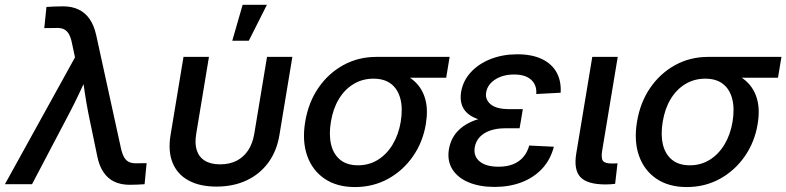

<svg xmlns="http://www.w3.org/2000/svg" viewBox="-49 -756 3227 788"><path d="M-28.8 0 258.8 -520.5 246.1 -580.1Q241.2 -604 232.7 -617.9Q224.1 -631.8 210.7 -637.2Q197.3 -642.6 177.7 -641.1L132.8 -640.6L141.6 -727.5Q156.7 -728.5 174.3 -729.2Q191.9 -730 210 -730Q246.1 -730 273.4 -717Q300.8 -704.1 318.8 -678Q336.9 -651.9 345.7 -612.3L447.3 -147.9Q452.6 -124 460.9 -109.9Q469.2 -95.7 482.4 -90.3Q495.6 -85 514.2 -85.9L552.7 -86.4L544.4 0Q530.8 1 515.1 1.7Q499.5 2.4 483.4 2.4Q446.8 2.4 419.9 -10.5Q393.1 -23.4 375.5 -49.6Q357.9 -75.7 350.1 -115.2L314 -289.1Q305.7 -331.5 299.3 -373.8Q293 -416 287.1 -458.5H316.4Q296.4 -416.5 276.6 -374Q256.8 -331.5 234.4 -289.1L82.5 0Z M839.4 9.8Q770.5 9.8 724.4 -15.6Q678.2 -41 659.2 -88.4Q640.1 -135.7 650.9 -201.2L704.1 -522.5H808.6L756.3 -207Q749.5 -166.5 758.8 -138.7Q768.1 -110.8 792.2 -96.2Q816.4 -81.5 854.5 -81.5Q893.1 -81.5 921.9 -96.2Q950.7 -110.8 969.2 -138.7Q987.8 -166.5 994.6 -207L1046.9 -522.5H1150.9L1097.7 -201.2Q1086.9 -135.7 1052 -88.4Q1017.1 -41 962.9 -15.6Q908.7 9.8 839.4 9.8ZM904.3 -588.9 946.8 -736.3H1046.4L972.2 -588.9Z M1407.7 11.7Q1333.5 11.7 1283.2 -22.5Q1232.9 -56.6 1211.7 -116.9Q1190.4 -177.2 1203.6 -256.3Q1216.8 -335.9 1257.8 -395.5Q1298.8 -455.1 1360.1 -488.8Q1421.4 -522.5 1495.6 -522.5H1796.4L1782.2 -437H1577.1L1483.4 -433.1Q1438.5 -433.1 1402.1 -411.1Q1365.7 -389.2 1341.8 -349.6Q1317.9 -310.1 1309.1 -256.3Q1300.3 -203.6 1309.8 -163.3Q1319.3 -123 1347.2 -100.3Q1375 -77.6 1420.4 -77.6Q1465.8 -77.6 1502.2 -100.3Q1538.6 -123 1562.7 -163.3Q1586.9 -203.6 1595.7 -256.3Q1604.5 -310.1 1594.5 -349.6Q1584.5 -389.2 1556.9 -411.1Q1529.3 -433.1 1483.9 -433.1L1488.3 -475.1Q1540 -475.1 1582.8 -461.4Q1625.5 -447.8 1655 -419.7Q1684.6 -391.6 1696.5 -348.6Q1708.5 -305.7 1698.7 -246.6Q1686.5 -172.9 1645.8 -114.3Q1605 -55.7 1543.7 -22Q1482.4 11.7 1407.7 11.7Z M1980.5 11.2Q1920.4 11.2 1875.2 -7.3Q1830.1 -25.9 1807.9 -60.8Q1785.6 -95.7 1793.5 -144Q1799.3 -178.2 1818.1 -204.1Q1836.9 -230 1867.4 -247.3Q1897.9 -264.6 1938.7 -273.4Q1979.5 -282.2 2028.8 -282.2H2092.3L2083.5 -229.5H2023.9Q1990.2 -229.5 1963.6 -220.5Q1937 -211.4 1920.4 -194.1Q1903.8 -176.8 1899.4 -151.4Q1893.6 -114.7 1919.7 -93.3Q1945.8 -71.8 1997.1 -71.8Q2031.2 -71.8 2056.4 -81.8Q2081.5 -91.8 2098.4 -111.1Q2115.2 -130.4 2123 -158.7L2224.1 -153.8Q2210.4 -100.6 2176 -63.7Q2141.6 -26.9 2091.6 -7.8Q2041.5 11.2 1980.5 11.2ZM2029.8 -251.5Q1979 -251.5 1941.4 -259.3Q1903.8 -267.1 1880.4 -282.7Q1856.9 -298.3 1847.7 -322.3Q1838.4 -346.2 1843.3 -377.9Q1851.1 -424.3 1883.1 -459.2Q1915 -494.1 1964.6 -513.7Q2014.2 -533.2 2074.2 -533.2Q2133.8 -533.2 2174.6 -513.9Q2215.3 -494.6 2235.1 -459.2Q2254.9 -423.8 2252 -375.5L2151.9 -370.1Q2154.8 -406.7 2131.1 -428.5Q2107.4 -450.2 2061 -450.2Q2014.6 -450.2 1982.9 -429.4Q1951.2 -408.7 1946.3 -376.5Q1941.4 -347.7 1964.8 -327.9Q1988.3 -308.1 2041.5 -308.1H2096.7L2087.4 -251.5Z M2437 1Q2361.8 1 2333.5 -28.8Q2305.2 -58.6 2315.9 -125L2381.8 -522.5H2486.3L2422.4 -137.7Q2417.5 -106.9 2425.5 -95.9Q2433.6 -85 2461.9 -85Q2468.3 -85 2474.6 -85.2Q2481 -85.4 2485.4 -85.9L2475.6 -1.5Q2467.8 -0.5 2457.8 0.2Q2447.8 1 2437 1Z M2769.5 11.7Q2695.3 11.7 2645 -22.5Q2594.7 -56.6 2573.5 -116.9Q2552.2 -177.2 2565.4 -256.3Q2578.6 -335.9 2619.6 -395.5Q2660.6 -455.1 2721.9 -488.8Q2783.2 -522.5 2857.4 -522.5H3158.2L3144 -437H2939L2845.2 -433.1Q2800.3 -433.1 2763.9 -411.1Q2727.5 -389.2 2703.6 -349.6Q2679.7 -310.1 2670.9 -256.3Q2662.1 -203.6 2671.6 -163.3Q2681.2 -123 2709 -100.3Q2736.8 -77.6 2782.2 -77.6Q2827.6 -77.6 2864 -100.3Q2900.4 -123 2924.6 -163.3Q2948.7 -203.6 2957.5 -256.3Q2966.3 -310.1 2956.3 -349.6Q2946.3 -389.2 2918.7 -411.1Q2891.1 -433.1 2845.7 -433.1L2850.1 -475.1Q2901.9 -475.1 2944.6 -461.4Q2987.3 -447.8 3016.8 -419.7Q3046.4 -391.6 3058.3 -348.6Q3070.3 -305.7 3060.5 -246.6Q3048.3 -172.9 3007.6 -114.3Q2966.8 -55.7 2905.5 -22Q2844.2 11.7 2769.5 11.7Z"/></svg>

Font: Inter 28pt Medium
Style: Italic
Weight: 500
Italic angle: -9.3988°
Designer: Rasmus Andersson
Foundry: rsms
Version: Version 4.001;git-66647c0bb